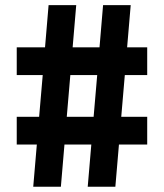

<svg xmlns="http://www.w3.org/2000/svg" viewBox="-20 -713 626 733"><path d="M314.9 0 328.6 -161.1H226.1L212.4 0H106.9L120.6 -161.1H43.9V-267.1H129.4L143.1 -426.3H43.9V-532.2H151.9L165.5 -693.4H271L257.3 -532.2H359.9L373.5 -693.4H479L465.3 -532.2H542V-426.3H456.5L442.9 -267.1H542V-161.1H434.1L420.4 0ZM234.9 -267.1H337.4L351.1 -426.3H248.5Z"/></svg>

Font: CaskaydiaCove NFP SemiBold
Style: Regular
Weight: 600
Designer: Aaron Bell
Foundry: Saja Typeworks
Version: Version 2111.001; VTT 6.35;Nerd Fonts 3.1.1